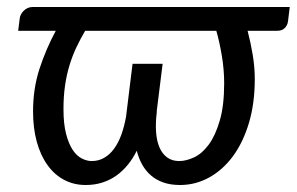

<svg xmlns="http://www.w3.org/2000/svg" viewBox="-20 -521 848 549"><path d="M428.5 -202Q424.5 -170.5 426.2 -144.2Q428 -118 436 -99.5Q444 -81 458 -70.8Q472 -60.5 492.5 -60.5Q512 -60.5 534.8 -71Q557.5 -81.5 576.5 -107Q595.5 -132.5 608.2 -175.5Q621 -218.5 621 -283.5Q621 -303 619.2 -323Q617.5 -343 614.2 -362.2Q611 -381.5 607 -399.5Q603 -417.5 598.5 -433H223.5Q210 -410 198.5 -385.8Q187 -361.5 178.8 -334.5Q170.5 -307.5 166 -276.5Q161.5 -245.5 161.5 -209Q161.5 -166.5 169 -138Q176.5 -109.5 188 -92.2Q199.5 -75 214 -67.8Q228.5 -60.5 242.5 -60.5Q262 -60.5 278 -69.8Q294 -79 306.2 -95.8Q318.5 -112.5 327 -136Q335.5 -159.5 340.5 -188L359 -338.5H445L428 -202ZM808.5 -501 803.5 -460Q802 -448.5 794.2 -440.8Q786.5 -433 773 -433H688Q697 -398.5 702.8 -363.2Q708.5 -328 708.5 -294.5Q708.5 -225.5 691.8 -169.5Q675 -113.5 646 -74.2Q617 -35 578 -13.5Q539 8 495 8Q468 8 447.2 0.8Q426.5 -6.5 411.5 -19.5Q396.5 -32.5 386.5 -50.5Q376.5 -68.5 371 -90Q360.5 -68.5 346 -50.5Q331.5 -32.5 313.5 -19.5Q295.5 -6.5 273.2 0.8Q251 8 225 8Q191 8 163.2 -6.8Q135.5 -21.5 115.8 -49Q96 -76.5 85.2 -115.5Q74.5 -154.5 74.5 -202.5Q74.5 -268 93 -324.5Q111.5 -381 139.5 -433H32L36.5 -469Q37 -474 40 -479.8Q43 -485.5 47.8 -490.2Q52.5 -495 59 -498Q65.5 -501 73.5 -501Z"/></svg>

Font: Lato 2
Style: Italic
Weight: 400
Italic angle: -7°
Designer: Lukasz Dziedzic with Adam Twardoch and Botio Nikoltchev
Foundry: tyPoland Lukasz Dziedzic
Version: Version 2.015; 2015-08-06; http://www.latofonts.com/